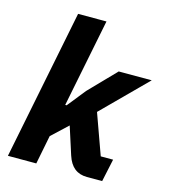

<svg xmlns="http://www.w3.org/2000/svg" viewBox="-110 -827 804 915"><g transform="rotate(15 291.5 -370.0)"><path d="M14 0 162 -740H302L233 -395L215 -305H222L294 -395L420 -525H583L370 -312L442 -112H503L479 0H404Q367 0 342.5 -19.5Q318 -39 305 -79L261 -216L182 -142L154 0Z"/></g></svg>

Font: IBM Plex Sans Var
Style: Italic
Weight: 400
Italic angle: -11.31°
Designer: Mike Abbink, Paul van der Laan, Pieter van Rosmalen
Foundry: Bold Monday
Version: Version 1.001